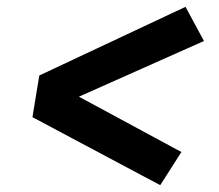

<svg xmlns="http://www.w3.org/2000/svg" viewBox="-20 -622 640 562"><path d="M449 -80 75 -279 95 -401 523 -602 577 -502 211 -339 511 -177Z"/></svg>

Font: Iosevka Curly Slab XBdExObl
Style: Regular
Weight: 800
Width: 7
Italic angle: -9°
Monospace: yes
Designer: Belleve Invis
Foundry: Belleve Invis
Version: Version 11.1.0; ttfautohint (v1.8.3)